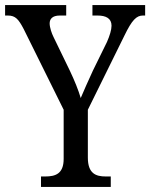

<svg xmlns="http://www.w3.org/2000/svg" viewBox="-24 -734 590 754"><path d="M137 0H411V-41H391C353 -41 321 -52 321 -115V-303L465 -595C494 -655 512 -673 537 -673H546V-714H339V-673H359C392 -673 414 -662 414 -633C414 -617 407 -594 396 -569L341 -457C322 -415 304 -376 293 -349C284 -380 269 -417 250 -457L186 -589C179 -603 171 -626 171 -642C171 -658 180 -673 211 -673H236V-714H-4V-673H7C37 -673 49 -658 69 -620L226 -303V-110C226 -51 193 -41 154 -41H137Z"/></svg>

Font: Noto Serif Khmer Condensed
Style: Regular
Weight: 400
Width: 3
Designer: Danh Hong and the Monotype Design Team
Foundry: Monotype Imaging Inc.
Version: Version 2.004